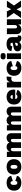

<svg xmlns="http://www.w3.org/2000/svg" viewBox="2983 -3746 773 6779"><g transform="rotate(-90 3369.5 -356.5)"><path d="M298 -510Q382 -510 436.5 -486Q491 -462 519 -425Q547 -388 551 -347L364 -290Q361 -331 347.5 -351Q334 -371 305 -371Q267 -371 248.5 -343Q230 -315 230 -248Q230 -178 251 -153.5Q272 -129 306 -129Q361 -129 369 -202L550 -145Q546 -102 515.5 -67Q485 -32 432 -11Q379 10 307 10Q177 10 102 -58Q27 -126 27 -250Q27 -333 61 -391Q95 -449 156 -479.5Q217 -510 298 -510Z M868 -510Q949 -510 1010.5 -479.5Q1072 -449 1106 -390.5Q1140 -332 1140 -250Q1140 -168 1106 -109.5Q1072 -51 1010.5 -20.5Q949 10 868 10Q787 10 726 -20.5Q665 -51 630.5 -109.5Q596 -168 596 -250Q596 -332 630.5 -390.5Q665 -449 726 -479.5Q787 -510 868 -510ZM868 -371Q835 -371 817 -344.5Q799 -318 799 -250Q799 -182 817 -155.5Q835 -129 868 -129Q901 -129 919 -155.5Q937 -182 937 -250Q937 -318 919 -344.5Q901 -371 868 -371Z M1216 0V-500H1398L1403 -397Q1425 -452 1469 -481Q1513 -510 1574 -510Q1630 -510 1669.5 -484.5Q1709 -459 1726 -410Q1750 -459 1793.5 -484.5Q1837 -510 1893 -510Q1967 -510 2011.5 -466Q2056 -422 2056 -338V0H1854V-288Q1854 -328 1841 -343.5Q1828 -359 1804 -359Q1773 -359 1755 -335.5Q1737 -312 1737 -264V0H1535V-288Q1535 -328 1522 -343.5Q1509 -359 1485 -359Q1455 -359 1436.5 -336Q1418 -313 1418 -263V0Z M2153 0V-500H2335L2340 -397Q2362 -452 2406 -481Q2450 -510 2511 -510Q2567 -510 2606.5 -484.5Q2646 -459 2663 -410Q2687 -459 2730.5 -484.5Q2774 -510 2830 -510Q2904 -510 2948.5 -466Q2993 -422 2993 -338V0H2791V-288Q2791 -328 2778 -343.5Q2765 -359 2741 -359Q2710 -359 2692 -335.5Q2674 -312 2674 -264V0H2472V-288Q2472 -328 2459 -343.5Q2446 -359 2422 -359Q2392 -359 2373.5 -336Q2355 -313 2355 -263V0Z M3346 10Q3216 10 3142 -58Q3068 -126 3068 -250Q3068 -333 3102 -391Q3136 -449 3197 -479.5Q3258 -510 3338 -510Q3420 -510 3477.5 -479.5Q3535 -449 3565.5 -395Q3596 -341 3596 -269Q3596 -232 3591 -206H3262Q3269 -161 3290.5 -144.5Q3312 -128 3348 -128Q3379 -128 3397.5 -141Q3416 -154 3424 -177L3586 -129Q3573 -83 3537 -52Q3501 -21 3451 -5.5Q3401 10 3346 10ZM3338 -373Q3306 -373 3287.5 -355Q3269 -337 3263 -294H3405Q3401 -333 3385.5 -353Q3370 -373 3338 -373Z M3670 0V-500H3851L3857 -383Q3874 -442 3910.5 -476Q3947 -510 4006 -510Q4027 -510 4039.5 -506.5Q4052 -503 4059 -498L4041 -334Q4031 -338 4015 -341Q3999 -344 3978 -344Q3933 -344 3902.5 -319.5Q3872 -295 3872 -246V0Z M4353 -510Q4437 -510 4491.5 -486Q4546 -462 4574 -425Q4602 -388 4606 -347L4419 -290Q4416 -331 4402.5 -351Q4389 -371 4360 -371Q4322 -371 4303.5 -343Q4285 -315 4285 -248Q4285 -178 4306 -153.5Q4327 -129 4361 -129Q4416 -129 4424 -202L4605 -145Q4601 -102 4570.5 -67Q4540 -32 4487 -11Q4434 10 4362 10Q4232 10 4157 -58Q4082 -126 4082 -250Q4082 -333 4116 -391Q4150 -449 4211 -479.5Q4272 -510 4353 -510Z M4774 -544Q4714 -544 4687.5 -564.5Q4661 -585 4661 -633Q4661 -681 4687.5 -702Q4714 -723 4774 -723Q4835 -723 4861 -702Q4887 -681 4887 -633Q4887 -585 4861 -564.5Q4835 -544 4774 -544ZM4875 -500V0H4673V-500Z M5248 -314Q5248 -343 5233 -359.5Q5218 -376 5191 -376Q5165 -376 5146.5 -362Q5128 -348 5123 -309L4952 -340Q4962 -418 5025 -464Q5088 -510 5205 -510Q5325 -510 5386.5 -459Q5448 -408 5448 -319V-151Q5448 -111 5486 -111Q5500 -111 5508 -115L5498 -7Q5464 10 5417 10Q5364 10 5326 -9.5Q5288 -29 5275 -69Q5255 -32 5211 -11Q5167 10 5113 10Q5035 10 4991 -25.5Q4947 -61 4947 -125Q4947 -236 5083 -263L5248 -297ZM5141 -151Q5141 -132 5153.5 -121.5Q5166 -111 5187 -111Q5211 -111 5229.5 -127Q5248 -143 5248 -175V-212L5189 -199Q5141 -188 5141 -151Z M5722 10Q5645 10 5600 -30.5Q5555 -71 5555 -164V-500H5757V-211Q5757 -173 5771 -157Q5785 -141 5812 -141Q5841 -141 5858.5 -163Q5876 -185 5876 -234V-500H6078V0H5897L5892 -100Q5847 10 5722 10Z M6358 -500 6433 -347 6510 -500H6735L6564 -251L6739 0H6509L6429 -161L6350 0H6123L6300 -254L6129 -500Z"/></g></svg>

Font: Work Sans ExtraBold
Style: Regular
Weight: 800
Designer: Wei Huang
Foundry: Wei Huang
Version: Version 2.012; ttfautohint (v1.8.3)